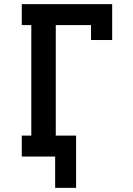

<svg xmlns="http://www.w3.org/2000/svg" viewBox="-20 -755 640 926"><path d="M246 151V0H85V-101H131V-634H85V-735H521V-562H419V-634H249V-101H347V151Z"/></svg>

Font: Iosevka Slab Extended
Style: Bold
Weight: 700
Width: 7
Monospace: yes
Designer: Belleve Invis
Foundry: Belleve Invis
Version: Version 11.1.0; ttfautohint (v1.8.3)